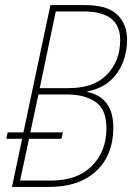

<svg xmlns="http://www.w3.org/2000/svg" viewBox="-20 -734 519 754"><path d="M27 0H175Q291 0 358 -62.5Q425 -125 425 -233Q425 -351 323 -373V-375Q400 -390 439.5 -446.5Q479 -503 479 -578Q479 -640 440 -677Q401 -714 315 -714H178L72 -214H10L5 -189H67ZM136 -388 199 -689H309Q452 -689 452 -577Q452 -495 400.5 -441.5Q349 -388 251 -388ZM59 -25 94 -189H221L227 -214H99L131 -363H243Q313 -363 355.5 -333.5Q398 -304 398 -231Q398 -139 340.5 -82Q283 -25 182 -25Z"/></svg>

Font: Noto Sans UI SemiCondensed Thin
Style: Italic
Weight: 250
Width: 4
Italic angle: -12°
Designer: Monotype Design Team
Foundry: Monotype Imaging Inc.
Version: Version 1.901